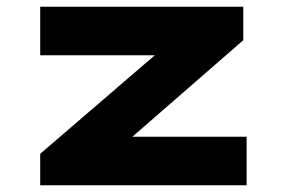

<svg xmlns="http://www.w3.org/2000/svg" viewBox="-20 -553 865 573"><path d="M100 0V-94L521 -456L538 -388H100V-533H706V-433L305 -84L285 -145H716V0Z"/></svg>

Font: Lexend Zetta ExtraBold
Style: Regular
Weight: 800
Designer: Bonnie Shaver-Troup, Thomas Jockin
Foundry: Lexend
Version: Version 1.007